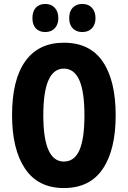

<svg xmlns="http://www.w3.org/2000/svg" viewBox="-20 -941 646 971"><path d="M565 -358Q565 -183 499.5 -86.5Q434 10 303 10Q173 10 107 -87.5Q41 -185 41 -359Q41 -538 108 -631.5Q175 -725 303 -725Q435 -725 500 -629Q565 -533 565 -358ZM199 -358Q199 -124 303 -124Q356 -124 381.5 -181Q407 -238 407 -358Q407 -478 381 -536Q355 -594 303 -594Q199 -594 199 -358ZM144 -849Q144 -884 161.5 -902.5Q179 -921 209 -921Q239 -921 257 -901.5Q275 -882 275 -849Q275 -817 257 -798Q239 -779 209 -779Q179 -779 161.5 -797Q144 -815 144 -849ZM330 -849Q330 -884 348 -902.5Q366 -921 396 -921Q427 -921 445 -901.5Q463 -882 463 -849Q463 -817 445 -798Q427 -779 396 -779Q366 -779 348 -797.5Q330 -816 330 -849Z"/></svg>

Font: Noto Sans Ethiopic ExtraCondensed ExtraBold
Style: Regular
Weight: 800
Width: 2
Designer: Monotype Design Team
Foundry: Monotype Imaging Inc.
Version: Version 2.102; ttfautohint (v1.8.4.7-5d5b)